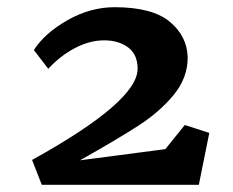

<svg xmlns="http://www.w3.org/2000/svg" viewBox="-20 -865 648 533"><path d="M362 -674Q362 -714 335.5 -733.5Q309 -753 269 -753Q229 -753 188 -731.5Q147 -710 114 -674L74 -726Q104 -773 167.5 -809Q231 -845 298 -845Q403 -845 451.5 -804.5Q500 -764 501 -705Q501 -649 462.5 -602Q424 -555 365.5 -517Q307 -479 202 -420L439 -451L493 -518L561 -496L532 -352H96L69 -421Q362 -583 362 -674Z"/></svg>

Font: Martel ExtraBold
Style: Regular
Weight: 800
Designer: Dan Reynolds
Foundry: Dan Reynolds
Version: Version 1.001; ttfautohint (v1.1) -l 5 -r 5 -G 72 -x 0 -D la